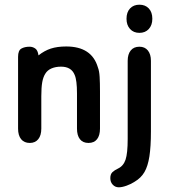

<svg xmlns="http://www.w3.org/2000/svg" viewBox="-20 -599 726 818"><path d="M144 -363Q141 -385 130 -392.5Q119 -400 106 -400Q85 -400 71 -392Q57 -384 57 -357V-51Q57 -22 70 -6Q83 10 107 10Q130 10 143 -6Q156 -22 156 -51V-189Q156 -227 160 -249Q164 -271 173 -285Q182 -300 199.5 -307.5Q217 -315 240 -315Q284 -315 298 -280Q303 -269 305.5 -249Q308 -229 308 -201V-51Q308 -22 320.5 -6Q333 10 357 10Q381 10 393.5 -6Q406 -22 406 -51V-209Q406 -246 404.5 -271.5Q403 -297 397 -312Q371 -401 262 -401Q224 -401 196.5 -392Q169 -383 144 -363ZM623 -39V-340Q623 -368 610 -384Q597 -400 574 -400Q550 -400 537 -384Q524 -368 524 -340V-7Q524 54 515 81Q506 108 483 119Q468 126 459 134.5Q450 143 450 160Q450 177 460.5 188Q471 199 486 199Q500 199 519.5 192Q539 185 554 175Q581 159 595.5 134Q610 109 616.5 67.5Q623 26 623 -39ZM574 -579Q549 -579 534 -563Q519 -547 519 -519Q519 -492 534 -475.5Q549 -459 574 -459Q599 -459 614 -475.5Q629 -492 629 -519Q629 -547 614 -563Q599 -579 574 -579Z"/></svg>

Font: Beiruti SemiBold
Style: Regular
Weight: 600
Designer: Arlette Boutros
Foundry: Boutros
Version: Version 1.41